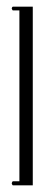

<svg xmlns="http://www.w3.org/2000/svg" viewBox="-20 -485 132 574"><path d="M78 -465V69H18Q16 67 15 63Q16 59 18 57H38V-454H18Q16 -456 15 -460Q16 -464 18 -465Z"/></svg>

Font: Maria
Style: Christmas
Weight: 400
Designer: Muhammad Yoni
Version: Version 001.000